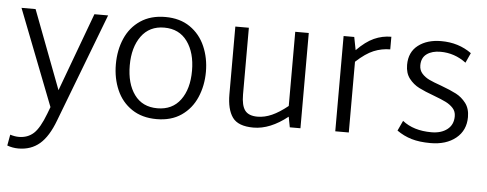

<svg xmlns="http://www.w3.org/2000/svg" viewBox="-51 -680 2690 1060"><g transform="rotate(5 1293.5 -150.0)"><path d="M510 -528 280 74Q246 165 198 206Q150 247 80 247Q48 247 18 236L29 175Q55 183 77 183Q126 183 159 153Q192 123 223 41L237 4L30 -528H108L273 -93L434 -528Z M576 -263Q576 -342 604 -406.5Q632 -471 688.5 -509Q745 -547 826 -547Q907 -547 963 -508.5Q1019 -470 1047 -405.5Q1075 -341 1075 -265Q1075 -188 1047 -123Q1019 -58 963 -19.5Q907 19 826 19Q745 19 688.5 -19Q632 -57 604 -121.5Q576 -186 576 -263ZM998 -264Q998 -364 953 -426Q908 -488 825 -488Q743 -488 698 -426Q653 -364 653 -264Q653 -163 697.5 -102Q742 -41 825 -41Q908 -41 953 -102Q998 -163 998 -264Z M1622 -528V0H1563L1552 -58Q1455 19 1363 19Q1278 19 1246.5 -25Q1215 -69 1215 -153V-528H1290V-158Q1290 -97 1310.5 -70Q1331 -43 1380 -43Q1419 -43 1459.5 -61Q1500 -79 1547 -117V-528Z M2078 -477Q2031 -477 1987 -459Q1943 -441 1890 -392V0H1815V-528H1874L1888 -456Q1937 -506 1982.5 -526.5Q2028 -547 2078 -547Z M2157 -34 2183 -90Q2245 -41 2344 -41Q2398 -41 2431.5 -67Q2465 -93 2465 -140Q2465 -167 2448.5 -185Q2432 -203 2408 -215Q2384 -227 2341 -243Q2289 -262 2256.5 -278.5Q2224 -295 2201 -324.5Q2178 -354 2178 -400Q2178 -471 2227.5 -509Q2277 -547 2355 -547Q2451 -547 2523 -495L2498 -440Q2434 -488 2356 -488Q2309 -488 2280 -467Q2251 -446 2251 -404Q2251 -377 2267.5 -358.5Q2284 -340 2308 -328.5Q2332 -317 2375 -302Q2429 -282 2460.5 -265.5Q2492 -249 2515 -219Q2538 -189 2538 -142Q2538 -68 2484.5 -24.5Q2431 19 2344 19Q2283 19 2239 6Q2195 -7 2157 -34Z"/></g></svg>

Font: Martel Sans Light
Style: Regular
Weight: 300
Designer: Dan Reynolds and Mathieu Réguer
Foundry: Dan Reynolds and Mathieu Réguer
Version: Version 1.002; ttfautohint (v1.1) -l 5 -r 5 -G 72 -x 0 -D la